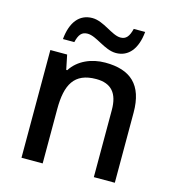

<svg xmlns="http://www.w3.org/2000/svg" viewBox="-110 -835 847 928"><g transform="rotate(15 313.5 -371.0)"><path d="M127 -606H184C193 -645 207 -662 236 -662C281 -662 334 -607 391 -607C454 -607 494 -656 502 -742H445C435 -702 421 -685 393 -685C350 -685 296 -741 239 -741C174 -741 135 -692 127 -606ZM355 -549C286 -549 221 -521 186 -466H181L166 -539H82V0H188V-272C188 -394 223 -461 333 -461C409 -461 444 -419 444 -336V0H549V-351C549 -490 481 -549 355 -549Z"/></g></svg>

Font: Noto Sans Cherokee Medium
Style: Regular
Weight: 500
Designer: Monotype Design Team
Foundry: Monotype Imaging Inc.
Version: Version 2.001